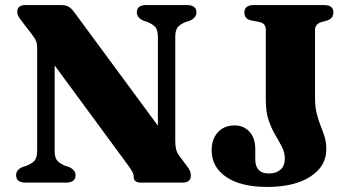

<svg xmlns="http://www.w3.org/2000/svg" viewBox="-20 -720 1382 757"><path d="M278 -29Q278 -0.5 241 0H80.5Q43.5 -0.5 43.5 -29Q43.5 -51 69 -61.5L86 -67Q109 -76.5 117.8 -88.8Q126.5 -101 126.5 -127V-530Q126.5 -547 122.5 -557.2Q118.5 -567.5 105 -585.5L65 -637.5Q55 -650.5 51.5 -658Q48 -665.5 48 -673.5Q48 -700 80 -700H221Q238.5 -700 249.8 -694Q261 -688 273 -671.5L602.5 -224.5V-573Q602.5 -598.5 594.5 -610.5Q586.5 -622.5 562 -633L545.5 -638.5Q519.5 -650.5 519.5 -671Q519.5 -700 556.5 -700H717Q754.5 -700 754.5 -671Q754.5 -650 728.5 -638.5L711.5 -633Q688.5 -623.5 679.8 -611.5Q671 -599.5 671 -573V-164Q671 -145.5 674.2 -132Q677.5 -118.5 685.5 -107.5L716.5 -66Q727.5 -51.5 730 -43.8Q732.5 -36 732.5 -28Q732.5 0 699.5 0H535.5Q507 0 507 -23Q507 -31.5 503.5 -39.5Q500 -47.5 484.5 -69L195.5 -462V-126.5Q195.5 -102 203.2 -90Q211 -78 235.5 -67L252 -61.5Q278 -50 278 -29ZM1266.5 -131Q1266.5 -64.5 1203.8 -23.8Q1141 17 1033 17Q930 17 872.2 -22Q814.5 -61 814.5 -127.5Q814.5 -171.5 839 -198.5Q863.5 -225.5 905 -225.5Q940.5 -225.5 963.5 -200.8Q986.5 -176 986.5 -131V-90.5Q986.5 -65 999.5 -50.5Q1012.5 -36 1040.5 -36Q1068.5 -36 1085.8 -51Q1103 -66 1103 -94Q1103 -118.5 1091.8 -140.5Q1080.5 -162.5 1065.8 -187.2Q1051 -212 1039.5 -245Q1028 -278 1028 -324.5V-602Q1028 -628 1003 -633L970.5 -639.5Q943.5 -645 943.5 -671Q943.5 -700 980.5 -700H1257.5Q1294.5 -700 1294.5 -671Q1294.5 -648 1270.5 -639.5L1247 -633Q1222 -624.5 1222 -602V-337Q1222 -299 1228.8 -272.2Q1235.5 -245.5 1244.2 -224Q1253 -202.5 1259.8 -180.8Q1266.5 -159 1266.5 -131Z"/></svg>

Font: Fraunces 9pt S000
Style: Bold
Weight: 700
Version: Version 1.000; ttfautohint (v1.8.3)